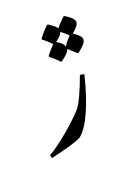

<svg xmlns="http://www.w3.org/2000/svg" viewBox="-253 -960 885 1281"><g transform="rotate(-20 189.5 -319.5)"><path d="M352.5 -415.5Q316.4 -266.1 270.8 -165.5Q225.1 -64.9 177.7 -28.3Q124 0 -43 37.1L-47.4 14.2Q-11.2 -5.4 43.9 -47.6Q99.1 -89.8 150.6 -137.2Q202.1 -184.6 222.9 -209.2Q243.7 -233.9 269.5 -289.6Q295.4 -345.2 322.8 -420.9ZM314.5 -646ZM192.4 -647ZM229.5 248.5ZM175.8 21ZM119.1 -267.1ZM281.7 35.2ZM165.6 -735.1Q180.5 -757.1 203.1 -781.7Q225.8 -806.3 231.9 -809.4H238.5Q260.5 -794.9 274.3 -783.9Q288.2 -772.9 294.8 -761.9Q301.8 -771.1 311 -782.6L329.5 -801.5Q337.4 -810.2 344 -816.4Q350.6 -822.5 354.1 -825.2H360.2Q391 -806.3 406.2 -791.6Q421.3 -776.8 421.3 -760.1Q421.3 -746.1 407 -729.4Q392.8 -712.7 372.1 -696Q398.9 -678.9 412.3 -664.6Q425.7 -650.3 425.7 -635.3Q425.7 -619.5 407.3 -599.8Q388.8 -580 365.1 -562.4H358L332.6 -585.3Q316.7 -600.6 302.7 -612.5Q299.2 -596.7 280.7 -579.5Q262.3 -562.4 240.7 -546.6H233.7Q229.7 -551.4 221.8 -559.3L204.2 -576Q195 -583.9 185.8 -591.8Q176.6 -599.8 170.4 -604.6V-610.7Q177.4 -620.8 188.9 -634.7Q200.3 -648.5 213 -661.3L225.8 -674.9L213 -688.1L196.3 -703.5L180.5 -717.5L165.6 -728.5ZM300 -629.6Q311 -651.2 324.7 -666.1Q338.3 -681 348.4 -691.6L324.7 -713.6Q310.6 -726.3 297.8 -735.5Q294.8 -722.4 280.5 -708.5Q266.2 -694.7 249.5 -681Q268.4 -669.2 281.6 -658.2Q294.8 -647.2 300 -629.6ZM300.9 -743.4ZM300.9 -483.3ZM300.9 -646.3ZM300.9 -888.5ZM300.9 -546.6ZM300.9 -825.2Z"/></g></svg>

Font: Noto Nastaliq Urdu
Style: Regular
Weight: 400
Designer: Monotype Design Team
Foundry: Monotype Imaging Inc.
Version: Version 1.02 uh